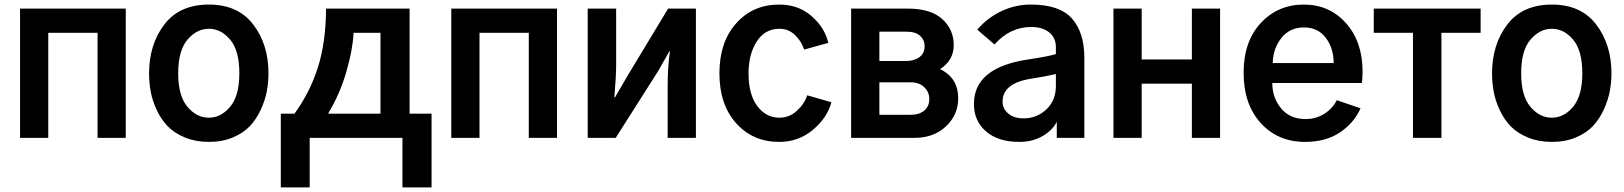

<svg xmlns="http://www.w3.org/2000/svg" viewBox="-20 -601 7079 837"><path d="M67.4 0V-563.5H528.3V0H405.3V-458H190.4V0Z M756.8 -281.2Q756.8 -183.6 796.9 -135.7Q836.9 -87.9 890.6 -87.9Q943.4 -87.9 983.4 -135.7Q1023.4 -183.6 1023.4 -281.2Q1023.4 -380.9 983.4 -428.2Q943.4 -475.6 890.6 -475.6Q837.9 -475.6 797.4 -428.2Q756.8 -380.9 756.8 -281.2ZM629.9 -281.2Q629.9 -407.2 696.3 -494.1Q762.7 -581.1 890.6 -581.1Q1017.6 -581.1 1084 -494.1Q1150.4 -407.2 1150.4 -281.2Q1150.4 -242.2 1143.1 -203.1Q1135.7 -164.1 1117.2 -123.5Q1098.6 -83 1070.3 -52.2Q1042 -21.5 995.6 -2Q949.2 17.6 890.6 17.6Q833 17.6 786.6 -1.5Q740.2 -20.5 711.4 -50.3Q682.6 -80.1 663.6 -120.6Q644.5 -161.1 637.2 -200.7Q629.9 -240.2 629.9 -281.2Z M1204.1 -105.5H1263.7Q1330.1 -196.3 1365.2 -305.2Q1400.4 -414.1 1401.4 -563.5H1765.6V-105.5H1861.3V215.8H1734.4V0H1330.1V215.8H1204.1ZM1410.2 -105.5H1638.7V-458H1521.5Q1517.6 -383.8 1489.7 -287.6Q1461.9 -191.4 1410.2 -105.5Z M1947.3 0V-563.5H2408.2V0H2285.2V-458H2070.3V0Z M2542 0V-563.5H2666V-319.3Q2666 -265.6 2658.2 -176.8H2661.1L2719.7 -277.3L2892.6 -563.5H3013.7V0H2890.6V-227.5Q2890.6 -307.6 2900.4 -377.9H2898.4L2849.6 -292L2664.1 0Z M3116.2 -281.2Q3116.2 -417 3189 -499Q3261.7 -581.1 3377 -581.1Q3460.9 -581.1 3518.6 -530.3Q3576.2 -479.5 3590.8 -414.1L3485.4 -384.8Q3473.6 -421.9 3445.3 -448.7Q3417 -475.6 3377.9 -475.6Q3314.5 -475.6 3278.8 -419.9Q3243.2 -364.3 3243.2 -281.2Q3243.2 -189.5 3281.2 -138.7Q3319.3 -87.9 3377.9 -87.9Q3420.9 -87.9 3453.6 -117.7Q3486.3 -147.5 3499 -185.5L3604.5 -155.3Q3585.9 -86.9 3523.4 -34.7Q3460.9 17.6 3377 17.6Q3261.7 17.6 3189 -64Q3116.2 -145.5 3116.2 -281.2Z M3690.4 0V-563.5H3937.5Q4037.1 -563.5 4087.4 -518.1Q4137.7 -472.7 4137.7 -404.3Q4137.7 -337.9 4078.1 -299.8Q4157.2 -261.7 4157.2 -171.9Q4157.2 -100.6 4104 -50.3Q4050.8 0 3966.8 0ZM3813.5 -100.6H3952.1Q3986.3 -100.6 4008.8 -118.7Q4031.2 -136.7 4031.2 -169.9Q4031.2 -199.2 4009.3 -220.7Q3987.3 -242.2 3950.2 -242.2H3813.5ZM3813.5 -335H3928.7Q3964.8 -335 3987.8 -351.6Q4010.7 -368.2 4010.7 -399.4Q4010.7 -426.8 3991.2 -444.8Q3971.7 -462.9 3930.7 -462.9H3813.5Z M4350.6 -158.2Q4350.6 -127 4375.5 -106Q4400.4 -85 4441.4 -85Q4500 -85 4541.5 -124Q4583 -163.1 4583 -226.6V-278.3Q4538.1 -267.6 4474.6 -257.8Q4350.6 -238.3 4350.6 -158.2ZM4225.6 -147.5Q4225.6 -306.6 4461.9 -341.8Q4547.9 -354.5 4583 -365.2V-395.5Q4583 -436.5 4553.7 -460Q4524.4 -483.4 4475.6 -483.4Q4382.8 -483.4 4315.4 -407.2L4240.2 -471.7Q4284.2 -523.4 4345.2 -552.2Q4406.2 -581.1 4473.6 -581.1Q4599.6 -581.1 4653.3 -520Q4707 -459 4707 -349.6V0H4586.9V-70.3Q4569.3 -34.2 4525.9 -8.3Q4482.4 17.6 4423.8 17.6Q4331.1 17.6 4278.3 -28.3Q4225.6 -74.2 4225.6 -147.5Z M4834 0V-563.5H4957V-341.8H5175.8V-563.5H5298.8V0H5175.8V-236.3H4957V0Z M5401.4 -284.2Q5401.4 -419.9 5476.1 -500.5Q5550.8 -581.1 5664.1 -581.1Q5775.4 -581.1 5847.7 -500Q5919.9 -418.9 5919.9 -289.1Q5919.9 -263.7 5917 -239.3H5526.4Q5526.4 -174.8 5564.9 -128.4Q5603.5 -82 5670.9 -82Q5717.8 -82 5753.4 -105Q5789.1 -127.9 5807.6 -164.1L5911.1 -128.9Q5883.8 -66.4 5822.3 -24.4Q5760.7 17.6 5668.9 17.6Q5550.8 17.6 5476.1 -64.5Q5401.4 -146.5 5401.4 -284.2ZM5528.3 -326.2H5793.9Q5793.9 -390.6 5759.8 -436Q5725.6 -481.4 5664.1 -481.4Q5602.5 -481.4 5565.9 -435.1Q5529.3 -388.7 5528.3 -326.2Z M5968.8 -458V-563.5H6434.6V-458H6263.7V0H6139.6V-458Z M6611.3 -281.2Q6611.3 -183.6 6651.4 -135.7Q6691.4 -87.9 6745.1 -87.9Q6797.9 -87.9 6837.9 -135.7Q6877.9 -183.6 6877.9 -281.2Q6877.9 -380.9 6837.9 -428.2Q6797.9 -475.6 6745.1 -475.6Q6692.4 -475.6 6651.9 -428.2Q6611.3 -380.9 6611.3 -281.2ZM6484.4 -281.2Q6484.4 -407.2 6550.8 -494.1Q6617.2 -581.1 6745.1 -581.1Q6872.1 -581.1 6938.5 -494.1Q7004.9 -407.2 7004.9 -281.2Q7004.9 -242.2 6997.6 -203.1Q6990.2 -164.1 6971.7 -123.5Q6953.1 -83 6924.8 -52.2Q6896.5 -21.5 6850.1 -2Q6803.7 17.6 6745.1 17.6Q6687.5 17.6 6641.1 -1.5Q6594.7 -20.5 6565.9 -50.3Q6537.1 -80.1 6518.1 -120.6Q6499 -161.1 6491.7 -200.7Q6484.4 -240.2 6484.4 -281.2Z"/></svg>

Font: Gothic A1
Style: Bold
Weight: 700
Version: Version 2.50